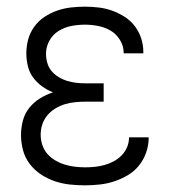

<svg xmlns="http://www.w3.org/2000/svg" viewBox="-20 -548 515 576"><path d="M235 8Q212 8 189 5.5Q166 3 144 -4.5Q122 -12 102.5 -25Q83 -38 69 -56.5Q55 -75 49 -97.5Q43 -120 43 -143Q43 -164 48.5 -185.5Q54 -207 67.5 -224Q81 -241 99.5 -252.5Q118 -264 139 -271Q121 -278 105.5 -289.5Q90 -301 79 -316Q68 -331 63.5 -350Q59 -369 59 -388Q59 -409 64.5 -429.5Q70 -450 82.5 -467.5Q95 -485 113 -497Q131 -509 151 -516Q171 -523 192 -525.5Q213 -528 235 -528Q255 -528 276 -525.5Q297 -523 316.5 -516Q336 -509 354 -497.5Q372 -486 384.5 -469.5Q397 -453 403.5 -433Q410 -413 410 -392V-388H351V-390Q351 -410 340 -428Q329 -446 312 -456Q295 -466 275 -470Q255 -474 235 -474Q214 -474 193.5 -470Q173 -466 155.5 -455Q138 -444 128 -425.5Q118 -407 118 -387Q118 -373 122 -359Q126 -345 135 -334.5Q144 -324 156.5 -316.5Q169 -309 182.5 -305Q196 -301 209.5 -299.5Q223 -298 238 -298H291V-243H237Q222 -243 206 -241.5Q190 -240 175 -235.5Q160 -231 146 -222.5Q132 -214 122 -202Q112 -190 107 -175Q102 -160 102 -144Q102 -128 107 -113Q112 -98 122 -86.5Q132 -75 145.5 -67Q159 -59 173.5 -54.5Q188 -50 203.5 -48Q219 -46 235 -46Q250 -46 264.5 -47.5Q279 -49 293.5 -53Q308 -57 321 -64Q334 -71 344.5 -81.5Q355 -92 361 -106Q367 -120 367 -135V-136H426V-134Q426 -112 418.5 -90.5Q411 -69 397 -51.5Q383 -34 363.5 -22.5Q344 -11 323 -4Q302 3 279.5 5.5Q257 8 235 8Z"/></svg>

Font: Iosevka QP Light
Style: Regular
Weight: 300
Designer: Belleve Invis
Foundry: Belleve Invis
Version: Version 20.0.0; ttfautohint (v1.8.4)